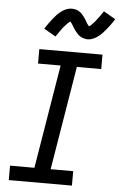

<svg xmlns="http://www.w3.org/2000/svg" viewBox="-63 -1017 661 1060"><g transform="rotate(5 267.5 -487.0)"><path d="M377 0H27V-80H162L257 -655H132V-735H482V-655H347L252 -80H377ZM215 -812 149 -850Q160 -867 171 -882Q182 -897 191.5 -909Q201 -921 210.5 -931Q220 -941 233 -951Q246 -961 261 -967Q276 -973 291 -973Q296 -973 301 -972.5Q306 -972 311 -971Q316 -970 320 -968.5Q324 -967 328 -964.5Q332 -962 336 -959.5Q340 -957 343.5 -954Q347 -951 349.5 -947.5Q352 -944 355.5 -940.5Q359 -937 361.5 -933Q364 -929 366.5 -925.5Q369 -922 371.5 -918.5Q374 -915 375.5 -911.5Q377 -908 380.5 -902.5Q384 -897 386.5 -893.5Q389 -890 392 -886.5Q395 -883 395 -882H391L395 -885Q399 -887 402 -889.5Q405 -892 408 -895Q411 -898 412.5 -900Q414 -902 416 -904Q418 -906 420 -908Q422 -910 424.5 -912.5Q427 -915 428.5 -917.5Q430 -920 432.5 -923Q435 -926 437 -929Q439 -932 442 -935.5Q445 -939 447.5 -942.5Q450 -946 452.5 -949.5Q455 -953 457.5 -957Q460 -961 463.5 -965.5Q467 -970 469 -974L535 -936Q524 -918 513 -903.5Q502 -889 492.5 -877Q483 -865 473.5 -855Q464 -845 451 -835Q438 -825 423 -818.5Q408 -812 393 -812Q388 -812 383 -813Q378 -814 373 -815Q368 -816 364 -817.5Q360 -819 356 -821.5Q352 -824 348 -826.5Q344 -829 340.5 -832Q337 -835 334.5 -838.5Q332 -842 328.5 -845.5Q325 -849 322.5 -852.5Q320 -856 317.5 -860Q315 -864 312.5 -867.5Q310 -871 308 -874.5Q306 -878 303 -883Q300 -888 297 -892Q294 -896 291.5 -899.5Q289 -903 289 -904H293Q293 -903 289 -901Q285 -899 282 -896.5Q279 -894 276 -891Q273 -888 271 -886Q269 -884 267.5 -882Q266 -880 264 -878Q262 -876 259.5 -873.5Q257 -871 255 -868.5Q253 -866 250.5 -863Q248 -860 246 -857Q244 -854 241.5 -850.5Q239 -847 236.5 -843.5Q234 -840 231.5 -836.5Q229 -833 226.5 -829Q224 -825 220.5 -820.5Q217 -816 215 -812Z"/></g></svg>

Font: Iosevka Medium
Style: Italic
Weight: 500
Italic angle: -9°
Monospace: yes
Designer: Belleve Invis
Foundry: Belleve Invis
Version: Version 32.5.0; ttfautohint (v1.8.4)